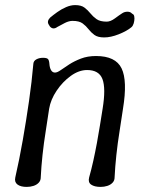

<svg xmlns="http://www.w3.org/2000/svg" viewBox="-20 -727 580 754"><path d="M111 -477Q112 -488 123 -494Q134 -500 149 -500Q164 -500 168.5 -495Q173 -490 174 -476Q175 -461 180.5 -451.5Q186 -442 196 -442Q205 -442 219 -452Q233 -462 252.5 -474.5Q272 -487 298 -497Q324 -507 357 -507Q434 -507 457.5 -458.5Q481 -410 463 -300Q457 -258 449.5 -211.5Q442 -165 437 -118.5Q432 -72 430 -30Q430 -18 422 -9.5Q414 -1 401.5 3Q389 7 375 7Q351 7 338 -2Q325 -11 330 -30Q339 -62 346.5 -96Q354 -130 360.5 -165Q367 -200 372.5 -234.5Q378 -269 383 -300Q396 -380 382.5 -416Q369 -452 322 -452Q290 -452 258 -429Q226 -406 202.5 -371Q179 -336 173 -300Q167 -258 159.5 -211.5Q152 -165 147 -118.5Q142 -72 140 -30Q140 -18 132 -9.5Q124 -1 111.5 3Q99 7 85 7Q61 7 48.5 -2.5Q36 -12 40 -30Q56 -100 69.5 -177Q83 -254 94 -330.5Q105 -407 111 -477ZM173 -628Q167 -636 168.5 -643.5Q170 -651 177 -658Q189 -668 205 -679.5Q221 -691 239.5 -699Q258 -707 275 -707Q299 -707 312 -697Q325 -687 335 -674.5Q345 -662 359 -652Q373 -642 399 -642Q414 -642 431.5 -655Q449 -668 460 -675Q469 -681 480.5 -681Q492 -681 498 -674L504 -670Q508 -665 508 -655Q508 -645 505 -635Q502 -625 496 -620Q478 -605 446.5 -592.5Q415 -580 389 -580Q364 -580 350.5 -590Q337 -600 327.5 -612.5Q318 -625 304.5 -635Q291 -645 265 -645Q251 -645 235 -637Q219 -629 205 -621Q197 -615 189.5 -615.5Q182 -616 176 -623Z"/></svg>

Font: Winky Sans Light
Style: Italic
Weight: 300
Italic angle: -8.97852°
Designer: Simon Atzbach
Foundry: typofactur
Version: Version 1.205